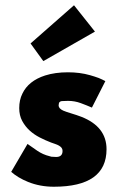

<svg xmlns="http://www.w3.org/2000/svg" viewBox="-20 -697 443 729"><path d="M184.5 12Q131.5 12 86 -6.5Q48 -22 22.5 -44.5L84.5 -150.5Q103 -137 121 -125Q143 -110 168 -104L175 -102L193 -101Q217.5 -101 217.5 -124Q217.5 -131 213.8 -135.8Q210 -140.5 204 -144Q198 -147.5 190 -150.2Q182 -153 173.5 -156Q152.5 -164 131 -175Q109.5 -186 92.5 -201.5Q75.5 -217 64.2 -238Q53 -259 53 -286.5Q53 -317.5 65 -341.5Q88 -390 151.5 -410.5Q189.5 -422.5 238 -422.5Q283.5 -422.5 322 -411.5Q339.5 -406.5 354.5 -401Q369 -395 380 -389L329 -288.5Q309.5 -297 286.5 -305.5Q263.5 -314 238 -314Q223.5 -313.5 215.8 -313.2Q208 -313 204 -306.5Q203 -302 202.5 -297Q202.5 -285 220 -277Q229 -273 252 -266Q270.5 -260.5 289 -253.5Q384.5 -216 384.5 -130.5Q384.5 12 184.5 12ZM144.5 -465 96 -532 261 -677 340.5 -577Z"/></svg>

Font: Lucymar Sans ExtraBold
Style: Regular
Weight: 800
Foundry: The League of Moveable Type (original font) / Main changes by Cristiano Sobral with portions from Mirco Monsees
Version: Version 2.001;August 30, 2020;FontCreator 13.0.0.2681 64-bit